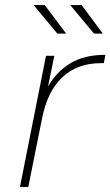

<svg xmlns="http://www.w3.org/2000/svg" viewBox="-20 -740 437 760"><path d="M59 0 162 -519H195L170 -397Q204 -457 259.5 -490Q315 -523 397 -523L391 -490Q388 -490 385 -490Q382 -490 379 -490Q286 -490 226.5 -434Q167 -378 146 -269L92 0ZM207 -607 113 -720H157L242 -607ZM352 -607 258 -720H303L387 -607Z"/></svg>

Font: Montserrat ExtraLight
Style: Italic
Weight: 200
Italic angle: -11.3°
Designer: Julieta Ulanovsky
Foundry: Julieta Ulanovsky
Version: Version 9.000; ttfautohint (v1.8.4.7-5d5b)